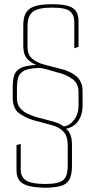

<svg xmlns="http://www.w3.org/2000/svg" viewBox="-20 -642 450 907"><path d="M195 245Q151 244 120.5 237.5Q90 231 74 213.5Q58 196 58 164V43L78 38V160Q78 194 103.5 210.5Q129 227 193 227Q238 227 261 218.5Q284 210 292 190.5Q300 171 300 139V45Q300 1 279.5 -20.5Q259 -42 224 -51L142 -73Q97 -86 68.5 -108.5Q40 -131 40 -182V-229Q40 -261 46.5 -284Q53 -307 76.5 -320Q100 -333 151 -335Q119 -349 104.5 -369Q90 -389 90 -425V-523Q90 -565 105.5 -586Q121 -607 151 -614.5Q181 -622 226 -622Q270 -622 297.5 -615Q325 -608 338 -590.5Q351 -573 351 -541V-421L331 -414V-537Q331 -571 311 -588.5Q291 -606 226 -606Q159 -606 134.5 -586Q110 -566 110 -519V-421Q110 -382 133 -364Q156 -346 185 -338L269 -316Q314 -305 342 -280.5Q370 -256 370 -212V-145Q370 -110 358.5 -86Q347 -62 329 -49.5Q311 -37 292 -34Q303 -25 309 -13.5Q315 -2 317.5 12Q320 26 320 43V143Q320 186 306.5 208Q293 230 265.5 237Q238 244 195 245ZM280 -45Q308 -47 329.5 -75Q351 -103 351 -143V-207Q351 -248 321.5 -269Q292 -290 258 -298Q233 -305 222.5 -308Q212 -311 207 -312.5Q202 -314 196 -315.5Q190 -317 173 -321Q118 -321 94 -308Q70 -295 65 -273.5Q60 -252 60 -227V-179Q60 -149 75 -131.5Q90 -114 111 -104.5Q132 -95 151 -89Q198 -77 221.5 -70.5Q245 -64 257 -59Q269 -54 280 -45Z"/></svg>

Font: Smooch Sans Thin Thin
Style: Regular
Weight: 250
Version: Version 1.010